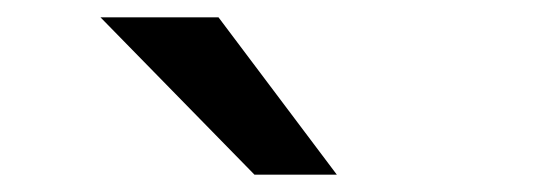

<svg xmlns="http://www.w3.org/2000/svg" viewBox="-20 -820 642 224"><path d="M276.9 -616.2H373L234.9 -799.8H97.2Z"/></svg>

Font: Hack
Style: Bold
Weight: 700
Monospace: yes
Designer: Christopher Simpkins
Foundry: Christopher Simpkins
Version: Version 2.010